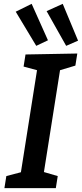

<svg xmlns="http://www.w3.org/2000/svg" viewBox="-20 -981 427 1001"><path d="M373 -639 293 -615 209 -84 281 -63 271 0H3L13 -63L89 -83L173 -615L103 -634L113 -697L383 -702ZM169 -742 62 -920 145 -961 230 -771ZM325 -742 223 -923 307 -961 387 -769Z"/></svg>

Font: Bitter SemiBold
Style: Italic
Weight: 600
Italic angle: -9°
Designer: Sol Matas, and Bitter project Authors
Foundry: Sol Matas
Version: Version 2.001